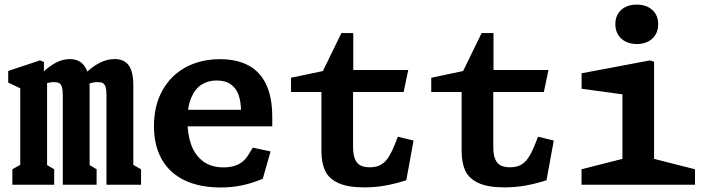

<svg xmlns="http://www.w3.org/2000/svg" viewBox="-20 -817 3140 849"><path d="M218.2 -454Q197.6 -454 173.9 -444.4Q150.2 -434.8 121.8 -417.4V-444.5Q148.8 -477.1 173.3 -500.7Q197.8 -524.2 227.5 -540Q257.2 -555.8 289.2 -555.8Q318.1 -555.8 337.3 -541.7Q356.6 -527.6 366.5 -499.7Q376.3 -471.8 376.3 -429.8V-50.8L343.8 -106.6L407.2 -68.5V0H257.7V-394.8Q257.7 -419.9 253.5 -432.7Q249.4 -445.5 241.1 -449.8Q232.8 -454 218.2 -454ZM411.4 -454Q390.3 -454 366.5 -444.4Q342.7 -434.8 315 -417.4V-444.5Q342.1 -477.5 366.8 -500.9Q391.5 -524.2 422.4 -540Q453.3 -555.8 487.4 -555.8Q528.1 -555.8 548.8 -528.5Q569.5 -501.2 569.5 -440.2V-50.8L536.8 -106.6L603.7 -68.5V0H450.8V-394.8Q450.8 -419.9 446.7 -432.7Q442.6 -445.5 434.3 -449.8Q426 -454 411.4 -454ZM34.7 -68.5 102.8 -106.6 69.6 -50.4V-450.4L102 -411.3L16.3 -451.8V-503.2L156.4 -549.9L174.3 -543.2V-483.6L188.2 -476.6V-50.8L155.7 -106.6L219.6 -68.5V0H34.7Z M660.8 -259.2Q660.8 -349.7 697.9 -416.6Q735 -483.6 801.3 -519.5Q867.7 -555.3 953.1 -555.3Q1027.7 -555.3 1079.2 -527.4Q1130.8 -499.5 1157.3 -442.8Q1183.9 -386 1183.9 -300.3V-258.5H797.1V-331.6H1063.5L1045.8 -304.7V-322.4Q1045.8 -365.9 1035.2 -396.5Q1024.6 -427.2 1000.5 -444.1Q976.5 -461.1 937.3 -461.1Q899.8 -461.1 871 -442.7Q842.2 -424.3 825.5 -384.6Q808.8 -344.9 808.8 -284.2Q808.8 -224.8 824.9 -178.6Q841 -132.4 876.9 -104.6Q912.8 -76.8 969.8 -76.8Q1007.2 -76.8 1035 -90.8Q1062.9 -104.8 1080.4 -135.5L1097.9 -164.2L1176.4 -147.3L1142 -26.5Q1094.6 -6.7 1049.8 2.7Q1005.1 12 955.9 12Q862.2 12 795.9 -19.9Q729.6 -51.8 695.2 -112.8Q660.8 -173.8 660.8 -259.2Z M1401.3 -147.9V-433.2L1423.8 -410.2H1266.9V-473.2L1450.6 -511.9L1397.7 -482.2L1489.7 -670.9H1542.2V-484.4L1519.8 -507.5H1785.2L1764.8 -410.2H1519.3L1541.2 -433.2V-165.6Q1541.2 -121.8 1557.5 -99.5Q1573.8 -77.2 1616 -77.3Q1643 -77.4 1662.1 -87.4Q1681.2 -97.4 1695.7 -118.6Q1710.2 -139.8 1725 -176.7L1739.3 -212.5L1808.7 -195.5L1776.6 -20.1Q1729.7 -4.7 1683.9 3.5Q1638.1 11.6 1591.2 11.6Q1516.9 11.6 1475.1 -8.1Q1433.2 -27.8 1417.3 -62.6Q1401.3 -97.3 1401.3 -147.9Z M2021.3 -147.9V-433.2L2043.8 -410.2H1886.9V-473.2L2070.6 -511.9L2017.7 -482.2L2109.7 -670.9H2162.2V-484.4L2139.8 -507.5H2405.2L2384.8 -410.2H2139.3L2161.2 -433.2V-165.6Q2161.2 -121.8 2177.5 -99.5Q2193.8 -77.2 2236 -77.3Q2263 -77.4 2282.1 -87.4Q2301.2 -97.4 2315.7 -118.6Q2330.2 -139.8 2345 -176.7L2359.3 -212.5L2428.7 -195.5L2396.6 -20.1Q2349.7 -4.7 2303.9 3.5Q2258.1 11.6 2211.2 11.6Q2136.9 11.6 2095.1 -8.1Q2053.2 -27.8 2037.3 -62.6Q2021.3 -97.3 2021.3 -147.9Z M2551.4 -68.5 2764.9 -122.8 2732.3 -66.7V-435L2764.3 -395.5L2551.8 -424.5V-493L2854.3 -549.9L2872.2 -543.9V-66.7L2839.7 -122.8L3053.2 -68.5V0H2551.4ZM2701 -710.1Q2701 -749.8 2727 -773.2Q2753 -796.6 2795.7 -796.6Q2838.3 -796.6 2864.3 -773.2Q2890.3 -749.8 2890.3 -710.1Q2890.3 -670 2864.3 -646.2Q2838.3 -622.3 2795.7 -622.3Q2767.7 -622.3 2746.3 -633.1Q2724.9 -643.8 2713 -663.8Q2701 -683.8 2701 -710.1Z"/></svg>

Font: Monaspace Xenon Var
Style: Regular
Weight: 400
Designer: Riley Cran and the Lettermatic Team
Version: Version 1.000 (Monaspace Xenon Var)